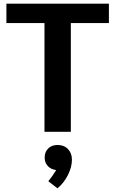

<svg xmlns="http://www.w3.org/2000/svg" viewBox="-20 -720 630 1049"><path d="M15 0ZM223 -594H15V-700H575V-594H367V0H223ZM373 153Q373 192 351.5 235.5Q330 279 294 309L244 270Q270 238 287 209Q259 206 241.5 187.5Q224 169 224 141Q224 110 243.5 91Q263 72 294 72Q330 72 351.5 94.5Q373 117 373 153Z"/></svg>

Font: Sarabun
Style: Bold
Weight: 700
Designer: Suppakit Chalermlarp | Katatrad Co.,Ltd.
Foundry: Cadson Demak Co.,Ltd.
Version: Version 1.000; ttfautohint (v1.6)